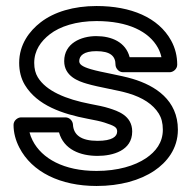

<svg xmlns="http://www.w3.org/2000/svg" viewBox="-20 -583 647 638"><path d="M304.1 -65C354.5 -65 419.3 -82.2 419.3 -146C419.3 -199.9 369.6 -214.5 342.6 -223.3C325.7 -228.8 304 -233 280 -237.6C199 -253.2 133.3 -280.5 105.5 -326.4C97.9 -339 93.7 -354.3 93.7 -374C93.7 -415.4 115.8 -446.1 145.6 -469.2C179 -495.1 232.8 -513 300.8 -513C405.6 -513 474.9 -478.5 504.9 -424C510.3 -414.1 514.2 -403.4 516.4 -393H410.8C397.8 -442.9 351.2 -463 299.7 -463C249.3 -463 193.3 -439.1 193.3 -380C193.3 -329 241.8 -312.7 267.9 -305C310.5 -292.4 369.8 -284 406.4 -273C454.1 -258.8 488.3 -236.7 507.8 -205.3C516.3 -191.6 521.1 -174.4 521.1 -152C521.1 -109.2 497.5 -79.1 465 -57.2C427.7 -32.1 371.2 -15 300.8 -15C191.8 -15 119.2 -56.3 88.7 -115.5C83.9 -124.8 80.2 -134.8 78.1 -143H176.1C192.1 -86 246.8 -65 304.1 -65ZM304.1 -115C249.4 -115 224.2 -134.6 222.4 -169.3C221.7 -181.3 211.1 -193 197.4 -193H50C39.3 -193 25 -183.1 25 -168C25 -142.3 31.7 -116.9 44.3 -92.5C86 -11.6 180.1 35 300.8 35C379 35 445.2 16.4 493 -15.8C533.6 -43.2 571.1 -88 571.1 -152C571.1 -250.4 496.4 -298.3 420.7 -321C378.3 -333.6 319.1 -342.1 282 -353C252.5 -361.7 243.3 -369.5 243.3 -380C243.3 -397.6 258.3 -413 299.7 -413C347.4 -413 363.8 -396.1 363.8 -368C363.8 -357.3 373.7 -343 388.8 -343H543.9C554.6 -343 568.9 -352.9 568.9 -368C568.9 -396.5 562.2 -423.6 548.8 -448C506.4 -525.1 415 -563 300.8 -563C224.4 -563 159.7 -543.4 115 -508.8C77.8 -480 43.7 -435.4 43.7 -374C43.7 -347 49.8 -322 62.7 -300.6C103.8 -232.5 188 -204.3 271 -188.4C295.2 -183.8 313.3 -180.2 327.2 -175.7C361.1 -164.7 369.3 -159.9 369.3 -146C369.3 -129.5 353.1 -115 304.1 -115Z"/></svg>

Font: Asimov
Style: WidOu
Weight: 500
Designer: Google
Version: Version 2.000980; 2014